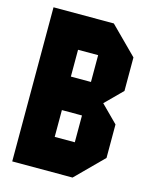

<svg xmlns="http://www.w3.org/2000/svg" viewBox="-110 -792 688 865"><g transform="rotate(15 234.5 -359.5)"><path d="M187.5 -437.5H281.2V-562.5H187.5ZM31.2 0V-718.8H312.5L437.5 -593.8V-437.5L359.4 -359.4L437.5 -281.2V-125L312.5 0ZM187.5 -156.2H281.2V-281.2H187.5Z"/></g></svg>

Font: Signwood
Style: Regular
Weight: 400
Designer: GGBotNet
Foundry: GGBotNet
Version: 0.95